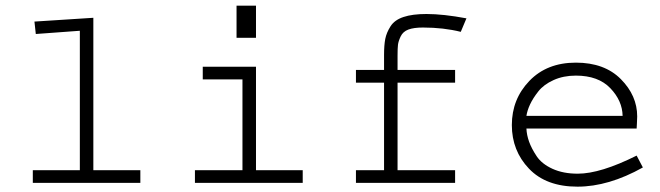

<svg xmlns="http://www.w3.org/2000/svg" viewBox="-20 -661 2384 694"><path d="M104.5 -583 317.4 -596.7V-45.9H487.3V0H98.6V-45.9H268.6V-549.8L109.4 -538.1Z M712.9 -419.9H905.3V-45.9H1074.2V0H684.6V-45.9H856.4V-374H712.9ZM835 -524.4V-640.6H905.3V-524.4Z M1266.6 -408.2H1368.2V-462.9Q1368.2 -498 1372.6 -520.5Q1377 -543 1391.6 -565.9Q1406.2 -588.9 1438.5 -599.6Q1470.7 -610.4 1521.5 -610.4Q1582 -610.4 1666 -594.7L1645.5 -545.9Q1583 -561.5 1508.8 -561.5Q1475.6 -561.5 1456.1 -554.2Q1436.5 -546.9 1428.2 -529.3Q1419.9 -511.7 1418.5 -499Q1417 -486.3 1417 -460V-408.2H1625V-362.3H1417V-45.9H1625V0H1266.6V-45.9H1368.2V-362.3H1266.6Z M2281.2 -98.6 2303.7 -55.7Q2179.7 13.7 2067.4 13.7Q1954.1 13.7 1892.1 -51.3Q1830.1 -116.2 1830.1 -209Q1830.1 -302.7 1893.6 -368.7Q1957 -434.6 2061.5 -434.6Q2165 -434.6 2224.1 -375Q2283.2 -315.4 2283.2 -240.2Q2283.2 -231.4 2282.2 -214.8Q2281.2 -198.2 2281.2 -196.3H1882.8Q1883.8 -172.9 1892.6 -148.4Q1901.4 -124 1919.9 -96.2Q1938.5 -68.4 1977.1 -50.8Q2015.6 -33.2 2068.4 -33.2Q2150.4 -33.2 2281.2 -98.6ZM1882.8 -242.2H2230.5Q2229.5 -296.9 2186 -342.3Q2142.6 -387.7 2061.5 -387.7Q2016.6 -387.7 1981 -371.6Q1945.3 -355.5 1925.8 -330.6Q1906.2 -305.7 1896 -283.7Q1885.7 -261.7 1882.8 -242.2Z"/></svg>

Font: Thabit
Style: Regular
Weight: 500
Designer: Regenerated by Nadim Shaikli
Foundry: MAK Alagha
Version: 0.01